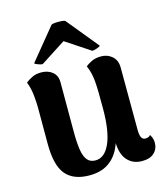

<svg xmlns="http://www.w3.org/2000/svg" viewBox="-113 -835 810 936"><g transform="rotate(-15 292.0 -367.0)"><path d="M426 -531Q459 -531 482 -510.5Q505 -490 505 -453L506 -140Q506 -112 512.5 -100Q519 -88 532 -88Q537 -88 545 -90Q553 -92 558 -99Q571 -79 571 -57Q571 -26 550 -6Q529 14 489 14Q442 14 414 -18Q386 -50 386 -115V-146L403 -176Q395 -116 373.5 -73.5Q352 -31 315 -8Q278 15 223 15Q143 15 104 -31Q65 -77 65 -186V-370Q65 -393 61.5 -430Q58 -467 45 -501Q59 -512 78 -521.5Q97 -531 124 -531Q158 -531 180.5 -512.5Q203 -494 203 -460V-208Q203 -156 208.5 -120Q214 -84 228.5 -66Q243 -48 270 -48Q293 -48 311 -62.5Q329 -77 342.5 -106.5Q356 -136 363 -180Q370 -224 370 -282Q370 -330 369.5 -363Q369 -396 367 -419.5Q365 -443 360.5 -462Q356 -481 347 -502Q356 -510 376.5 -520.5Q397 -531 426 -531ZM142 -568Q134 -568 119 -573.5Q104 -579 103 -583L234 -743Q240 -746 254.5 -747Q269 -748 283 -747Q297 -746 303 -743L434 -583Q433 -579 417 -573.5Q401 -568 393 -568L269 -650Z"/></g></svg>

Font: Arima Thin
Style: Bold
Weight: 700
Version: Version 1.100